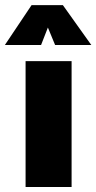

<svg xmlns="http://www.w3.org/2000/svg" viewBox="-59 -747 385 767"><path d="M43.2 0V-502.8H227V0ZM-39.5 -567.3 67.2 -726.6H192.1L305.7 -567.3H161.1L132.3 -637L105.1 -567.3Z"/></svg>

Font: Titillium Web SemiBold
Style: Regular
Weight: 600
Designer: Mohamed Gaber, Accademia di Belle Arti di Urbino
Foundry: Kief Type Foundry, Accademia di Belle Arti di Urbino
Version: Version 3.000; ttfautohint (v1.8.4)